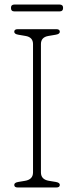

<svg xmlns="http://www.w3.org/2000/svg" viewBox="-20 -829 328 849"><path d="M161 -66.5Q161 -35.5 196 -29.5L226.5 -24.5Q244.5 -21.5 244.5 -11.5Q244.5 0 229 0H58.5Q43 0 43 -11.5Q43 -21.5 61 -24.5L91 -29.5Q126 -35.5 126 -66.5V-634Q126 -664.5 93 -670L61 -675.5Q43 -678.5 43 -688.5Q43 -700 58.5 -700H229Q244.5 -700 244.5 -688.5Q244.5 -678.5 226.5 -675.5L194 -670Q161 -664.5 161 -634ZM28.5 -794Q28.5 -809 44 -809H243Q259 -809 259 -794Q259 -778.5 243 -778.5H44Q28.5 -778.5 28.5 -794Z"/></svg>

Font: Fraunces 72pt SuperSoft Thin
Style: Regular
Weight: 100
Version: Version 1.000;[b76b70a41]